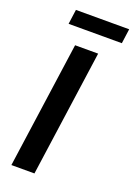

<svg xmlns="http://www.w3.org/2000/svg" viewBox="-162 -924 689 986"><g transform="rotate(20 182.5 -431.0)"><path d="M258 -690 161 0H35L132 -690ZM365 -862 354 -782H63L74 -862Z"/></g></svg>

Font: Exo 2 SemiBold
Style: Italic
Weight: 600
Italic angle: -8°
Designer: Natanael Gama
Foundry: Natanael Gama
Version: Version 2.010